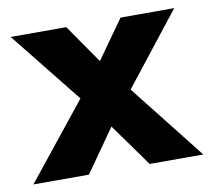

<svg xmlns="http://www.w3.org/2000/svg" viewBox="-59 -526 650 592"><g transform="rotate(-10 266.0 -230.0)"><path d="M354 -460H522L346 -236L532 0H364L268 -134L174 0H0L189 -236L10 -460H184L268 -339Z"/></g></svg>

Font: Jost*
Style: Bold
Weight: 700
Version: Version 3.7